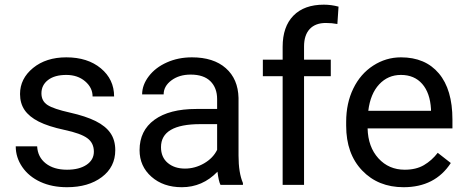

<svg xmlns="http://www.w3.org/2000/svg" viewBox="-20 -780 1965 810"><path d="M376 -140.1Q376 -176.8 348.4 -197Q320.8 -217.3 252.2 -231.9Q183.6 -246.6 143.3 -267.1Q103 -287.6 83.7 -315.9Q64.5 -344.2 64.5 -383.3Q64.5 -448.2 119.4 -493.2Q174.3 -538.1 259.8 -538.1Q349.6 -538.1 405.5 -491.7Q461.4 -445.3 461.4 -373H370.6Q370.6 -410.2 339.1 -437Q307.6 -463.9 259.8 -463.9Q210.4 -463.9 182.6 -442.4Q154.8 -420.9 154.8 -386.2Q154.8 -353.5 180.7 -336.9Q206.5 -320.3 274.2 -305.2Q341.8 -290 383.8 -269Q425.8 -248 446 -218.5Q466.3 -189 466.3 -146.5Q466.3 -75.7 409.7 -33Q353 9.8 262.7 9.8Q199.2 9.8 150.4 -12.7Q101.6 -35.2 74 -75.4Q46.4 -115.7 46.4 -162.6H136.7Q139.2 -117.2 173.1 -90.6Q207 -64 262.7 -64Q314 -64 345 -84.7Q376 -105.5 376 -140.1Z M760.3 -68.8Q802.7 -68.8 840.8 -90.8Q878.9 -112.8 896 -147.9V-256.3H825.2Q659.2 -256.3 659.2 -159.2Q659.2 -116.7 687.5 -92.8Q715.8 -68.8 760.3 -68.8ZM910.2 0Q902.3 -15.6 897.5 -55.7Q834.5 9.8 747.1 9.8Q668.9 9.8 618.9 -34.4Q568.8 -78.6 568.8 -146.5Q568.8 -229 631.6 -274.7Q694.3 -320.3 808.1 -320.3H896V-361.8Q896 -409.2 867.7 -437.3Q839.4 -465.3 784.2 -465.3Q735.8 -465.3 703.1 -440.9Q670.4 -416.5 670.4 -381.8H579.6Q579.6 -421.4 607.7 -458.3Q635.7 -495.1 683.8 -516.6Q731.9 -538.1 789.6 -538.1Q880.9 -538.1 932.6 -492.4Q984.4 -446.8 986.3 -366.7V-123.5Q986.3 -50.8 1004.9 -7.8V0Z M1172.4 0V-458.5H1088.9V-528.3H1172.4V-582.5Q1172.4 -667.5 1217.8 -713.9Q1263.2 -760.3 1346.2 -760.3Q1377.4 -760.3 1408.2 -752L1403.3 -678.7Q1380.4 -683.1 1354.5 -683.1Q1310.5 -683.1 1286.6 -657.5Q1262.7 -631.8 1262.7 -584V-528.3H1375.5V-458.5H1262.7V0Z M1671.4 -463.9Q1616.7 -463.9 1579.6 -424.1Q1542.5 -384.3 1533.7 -312.5H1798.3V-319.3Q1794.4 -388.2 1761.2 -426Q1728 -463.9 1671.4 -463.9ZM1682.6 9.8Q1575.2 9.8 1507.8 -60.8Q1440.4 -131.3 1440.4 -249.5V-266.1Q1440.4 -344.7 1470.5 -406.5Q1500.5 -468.3 1554.4 -503.2Q1608.4 -538.1 1671.4 -538.1Q1774.4 -538.1 1831.5 -470.2Q1888.7 -402.3 1888.7 -275.9V-238.3H1530.8Q1532.7 -160.2 1576.4 -112.1Q1620.1 -64 1687.5 -64Q1735.4 -64 1768.6 -83.5Q1801.8 -103 1826.7 -135.3L1881.8 -92.3Q1815.4 9.8 1682.6 9.8Z"/></svg>

Font: RobotoDraft
Style: Regular
Weight: 400
Version: Version 2.001101; 2014